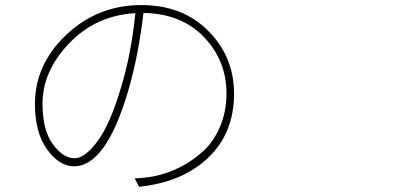

<svg xmlns="http://www.w3.org/2000/svg" viewBox="-20 -712 1540 743"><path d="M447.3 -370.1Q487.3 -499 503.9 -661.1Q350.6 -652.3 247.6 -544.4Q144.5 -436.5 144.5 -310.5Q144.5 -208 184.6 -153.8Q224.6 -99.6 268.6 -99.6Q308.6 -99.6 357.4 -165.5Q406.2 -231.4 447.3 -370.1ZM518.6 10.7 501 -21.5Q542 -23.4 578.1 -30.3Q628.9 -41 675.8 -64.5Q722.7 -87.9 764.6 -125.5Q806.6 -163.1 831.5 -221.7Q856.4 -280.3 856.4 -350.6Q856.4 -477.5 769.5 -568.4Q682.6 -659.2 535.2 -662.1Q515.6 -496.1 476.6 -362.3Q390.6 -68.4 266.6 -68.4Q210 -68.4 162.6 -133.3Q115.2 -198.2 115.2 -309.6Q115.2 -462.9 236.8 -577.6Q358.4 -692.4 527.3 -692.4Q686.5 -692.4 786.1 -592.3Q885.7 -492.2 885.7 -349.6Q885.7 -197.3 786.1 -102.1Q686.5 -6.8 518.6 10.7Z"/></svg>

Font: Bpmf Zihi Sans ExtraLight
Style: ExtraLight
Weight: 250
Foundry: But Ko
Version: Version 1.320